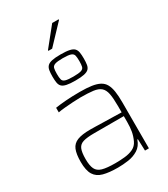

<svg xmlns="http://www.w3.org/2000/svg" viewBox="-234 -1079 1043 1192"><g transform="rotate(-30 287.0 -483.0)"><path d="M249 8Q186 8 145 -3Q104 -14 84.5 -45.5Q65 -77 65 -138Q65 -194 78 -225.5Q91 -257 124 -270Q157 -283 216 -283Q228 -283 253 -282.5Q278 -282 310.5 -281Q343 -280 376.5 -279.5Q410 -279 439 -278V-324Q439 -380 432.5 -412.5Q426 -445 407.5 -461Q389 -477 354 -481.5Q319 -486 263 -486Q240 -486 209.5 -484Q179 -482 150 -479.5Q121 -477 101 -473V-506Q131 -511 177 -514.5Q223 -518 277 -518Q326 -518 360.5 -513Q395 -508 417.5 -496Q440 -484 452 -462.5Q464 -441 469 -408.5Q474 -376 474 -330V0H446L443 -83H439Q425 -42 393.5 -22.5Q362 -3 323.5 2.5Q285 8 249 8ZM248 -24Q283 -24 316.5 -27.5Q350 -31 376 -43.5Q402 -56 415 -84Q429 -114 434 -143.5Q439 -173 439 -210V-251H226Q176 -251 148.5 -243Q121 -235 110.5 -211Q100 -187 100 -138Q100 -92 112 -67Q124 -42 156 -33Q188 -24 248 -24ZM290 -592Q250 -592 227.5 -597Q205 -602 194.5 -612.5Q184 -623 181 -641Q178 -659 178 -685Q178 -711 181 -729Q184 -747 194.5 -758Q205 -769 227.5 -774Q250 -779 290 -779Q330 -779 353 -774Q376 -769 386.5 -758Q397 -747 400 -729Q403 -711 403 -685Q403 -659 400 -641Q397 -623 386.5 -612.5Q376 -602 353 -597Q330 -592 290 -592ZM290 -620Q330 -620 347 -625.5Q364 -631 367.5 -645.5Q371 -660 371 -685Q371 -711 367.5 -725.5Q364 -740 347 -746Q330 -752 290 -752Q251 -752 234 -746Q217 -740 213.5 -725.5Q210 -711 210 -685Q210 -660 213.5 -645.5Q217 -631 234 -625.5Q251 -620 290 -620ZM236 -836V-841L343 -974H389V-969L263 -836Z"/></g></svg>

Font: Saira Thin
Style: Regular
Weight: 100
Designer: Hector Gatti with collaboration of the Omnibus-Type team
Foundry: Omnibus-Type
Version: Version 1.101